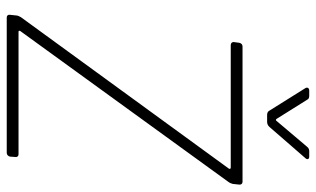

<svg xmlns="http://www.w3.org/2000/svg" viewBox="-204 -734 938 570"><g transform="rotate(90 265.0 -449.0)"><path d="M242 -886 309 -779C311 -775 316 -773 321 -773H342C347 -773 352 -775 356 -779L449 -886C455 -892 453 -898 445 -898H429C425 -898 420 -897 416 -892L339 -801C338 -799 335 -798 333 -801L276 -892C274 -897 269 -898 264 -898H249C241 -898 238 -892 242 -886ZM32 0H434C439 0 444 -4 445 -10L446 -25C447 -31 444 -35 438 -35H74C71 -35 71 -38 72 -40L520 -658C523 -662 525 -667 526 -671L528 -690C529 -696 525 -700 520 -700H118C112 -700 108 -696 107 -690L105 -675C104 -669 108 -665 114 -665H478C481 -665 482 -662 481 -660L31 -42C29 -38 26 -33 26 -29L24 -10C23 -4 26 0 32 0Z"/></g></svg>

Font: Barlow ExtraLight
Style: Italic
Weight: 275
Italic angle: -7°
Designer: Jeremy Tribby
Foundry: Tribby Type
Version: Version 1.422;hotconv 1.0.109;makeotfexe 2.5.65596